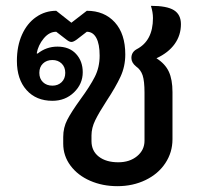

<svg xmlns="http://www.w3.org/2000/svg" viewBox="-20 -630 679 659"><path d="M197 -137V-160Q197 -192 211 -219Q225 -246 256 -289Q289 -334 305.5 -366.5Q322 -399 322 -439Q322 -479 310.5 -500Q299 -521 278 -521L243 -494Q232 -486 225 -486Q218 -486 208 -494L173 -521Q149 -521 130 -498Q111 -475 106 -447L109 -446Q139 -470 177 -470Q218 -470 241 -445Q264 -420 264 -382Q264 -342 234 -313Q204 -284 160 -284Q104 -284 71 -321Q38 -358 38 -421Q38 -472 55.5 -511Q73 -550 104 -571.5Q135 -593 173 -593L225 -552L278 -593Q338 -593 374 -553.5Q410 -514 410 -443Q410 -402 393.5 -366.5Q377 -331 346 -284Q320 -244 307 -217.5Q294 -191 294 -165V-146Q294 -112 319 -92.5Q344 -73 386 -73Q425 -73 450.5 -94Q476 -115 476 -147V-312Q476 -352 469.5 -371.5Q463 -391 447 -402Q431 -415 431 -431Q431 -451 449 -461Q505 -490 505 -568Q505 -588 498 -610Q553 -610 577 -595Q601 -580 601 -547Q601 -509 579.5 -479Q558 -449 517 -430Q547 -411 559.5 -384Q572 -357 572 -314V-152Q572 -107 547.5 -70Q523 -33 479.5 -12Q436 9 383 9Q332 9 289.5 -9.5Q247 -28 222 -61.5Q197 -95 197 -137ZM204 -380Q204 -400 191.5 -412Q179 -424 160 -424Q140 -424 127.5 -412Q115 -400 115 -380Q115 -360 127.5 -348Q140 -336 160 -336Q179 -336 191.5 -348Q204 -360 204 -380Z"/></svg>

Font: K2D Medium
Style: Regular
Weight: 500
Designer: Katatrad Aksorn Co.,Ltd.
Foundry: Cadson Demak Co.,Ltd.
Version: Version 1.000; ttfautohint (v1.6)